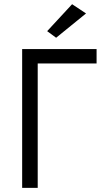

<svg xmlns="http://www.w3.org/2000/svg" viewBox="-20 -902 507 922"><path d="M86.4 -666.5H443.8V-597.2H161.1V0H86.4ZM249.5 -720.7 206.5 -752.4 326.2 -881.8 393.1 -837.4Z"/></svg>

Font: NMS Futura Pro Book
Style: Regular
Weight: 400
Designer: Blend3rman
Version: Version 0.1